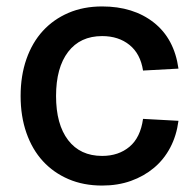

<svg xmlns="http://www.w3.org/2000/svg" viewBox="-20 -564 608 596"><path d="M297 12Q239 12 192.5 -8Q146 -28 113 -64Q80 -100 62 -151.5Q44 -203 44 -266Q44 -329 62 -380.5Q80 -432 113 -468Q146 -504 192.5 -524Q239 -544 297 -544Q394 -544 457.5 -494Q521 -444 534 -351L424 -345Q416 -397 382 -424.5Q348 -452 297 -452Q229 -452 191.5 -403Q154 -354 154 -266Q154 -178 191.5 -129Q229 -80 297 -80Q348 -80 382 -108.5Q416 -137 424 -195L534 -189Q528 -143 508.5 -106Q489 -69 458 -43Q427 -17 386.5 -2.5Q346 12 297 12Z"/></svg>

Font: Geist Med
Style: Regular
Weight: 400
Designer: Basement.studio, Andrés Briganti, Mateo Zaragoza
Foundry: Basement.studio, Vercel, Andrés Briganti, Guido Ferreyra, Mateo Zaragoza
Version: Version 1.401